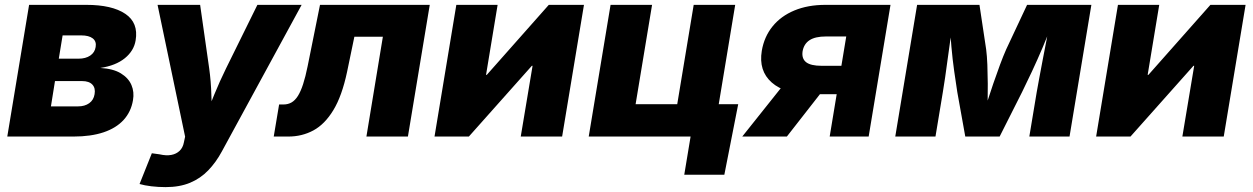

<svg xmlns="http://www.w3.org/2000/svg" viewBox="-20 -559 5129 786"><path d="M9.8 0 99.1 -539.1H333.5Q438.5 -539.1 492.9 -502.4Q547.4 -465.8 535.2 -393.6Q528.3 -351.1 491.2 -320.8Q454.1 -290.5 390.6 -280.8Q443.4 -277.8 474.6 -258.8Q505.9 -239.7 518.1 -210.9Q530.3 -182.1 524.4 -148.9Q516.6 -101.6 486.1 -68.1Q455.6 -34.7 403.8 -17.3Q352.1 0 280.8 0ZM188.5 -123.5H299.3Q327.1 -123.5 345.2 -136.5Q363.3 -149.4 367.2 -173.3Q371.6 -198.2 358.2 -212.6Q344.7 -227.1 315.9 -227.1H205.1ZM220.7 -318.8H301.8Q330.6 -318.8 349.4 -331.5Q368.2 -344.2 371.6 -366.7Q375.5 -389.6 359.6 -401.9Q343.8 -414.1 312.5 -414.1H236.3Z M551.3 194.3 601.6 68.4 633.3 72.8Q660.6 79.1 681.4 75.2Q702.1 71.3 715.6 58.1Q729 44.9 732.9 23.4L737.8 0.5L625 -539.1H799.3L836.4 -278.8Q843.8 -225.6 845.2 -171.6Q846.7 -117.7 850.1 -57.6H812Q835 -117.7 857.2 -171.9Q879.4 -226.1 905.3 -278.8L1033.7 -539.1H1214.8L888.2 61Q864.3 105.5 832.5 138.4Q800.8 171.4 758.1 189.2Q715.3 207 658.2 207Q627.9 207 599.6 203.6Q571.3 200.2 551.3 194.3Z M1100.6 0 1122.6 -131.3H1140.6Q1158.7 -131.3 1173.1 -139.4Q1187.5 -147.5 1199.2 -165.8Q1210.9 -184.1 1220.7 -214.1Q1230.5 -244.1 1239.3 -287.6L1290 -539.1H1739.3L1649.9 0H1480L1547.4 -408.7H1430.7L1400.9 -265.1Q1379.9 -166 1344.7 -108.2Q1309.6 -50.3 1262.9 -25.1Q1216.3 0 1160.2 0Z M2281.2 0H2111.8L2160.2 -289.6H2157.2L1899.4 0H1758.8L1848.1 -539.1H2017.1L1969.7 -252.4H1972.7L2226.6 -539.1H2370.6Z M2390.1 0 2479.5 -539.1H2649.4L2582 -132.3H2752.4L2819.8 -539.1H2989.7L2900.4 0ZM2781.2 156.2 2807.1 0H2762.7L2784.7 -132.3H3002L2945.3 156.2Z M3536.1 0H3376.5L3444.3 -409.7H3361.3Q3317.4 -409.7 3294.2 -394.5Q3271 -379.4 3265.6 -349.1Q3261.2 -319.3 3280 -304.4Q3298.8 -289.6 3343.8 -289.6H3490.2L3471.2 -173.3H3303.7Q3193.8 -173.3 3139.4 -221.2Q3085 -269 3098.6 -351.1Q3108.4 -408.7 3142.6 -450.9Q3176.8 -493.2 3231.9 -516.1Q3287.1 -539.1 3358.9 -539.1H3625.5ZM3201.2 0H3018.6L3213.9 -245.1H3392.6Z M3645 0 3734.4 -539.1H3989.7L4017.1 -356.9Q4020.5 -330.6 4022 -293.7Q4023.4 -256.8 4023.7 -216.1Q4023.9 -175.3 4023.2 -137.2Q4022.5 -99.1 4021.5 -70.3H3999Q4007.8 -99.1 4020 -137.5Q4032.2 -175.8 4046.1 -216.3Q4060.1 -256.8 4073.7 -293.7Q4087.4 -330.6 4099.1 -356.9L4184.6 -539.1H4447.8L4358.4 0H4193.8L4224.1 -182.1Q4228.5 -206.5 4234.9 -241.5Q4241.2 -276.4 4249 -316.4Q4256.8 -356.4 4264.4 -396Q4272 -435.5 4277.3 -469.7H4289.6Q4271.5 -418.9 4249 -366.2Q4226.6 -313.5 4204.3 -265.9Q4182.1 -218.3 4164.1 -182.1L4072.3 0H3931.6L3898.9 -182.1Q3893.1 -219.7 3886.2 -267.8Q3879.4 -315.9 3874.8 -368.2Q3870.1 -420.4 3868.2 -469.7H3881.3Q3876 -435.1 3870.4 -395.5Q3864.7 -356 3859.4 -316.4Q3854 -276.9 3849.1 -241.9Q3844.2 -207 3839.8 -182.1L3809.6 0Z M4989.7 0H4820.3L4868.7 -289.6H4865.7L4607.9 0H4467.3L4556.6 -539.1H4725.6L4678.2 -252.4H4681.2L4935.1 -539.1H5079.1Z"/></svg>

Font: Inter 18pt ExtraBold
Style: Italic
Weight: 800
Italic angle: -9.3988°
Designer: Rasmus Andersson
Foundry: rsms
Version: Version 4.001;git-66647c0bb